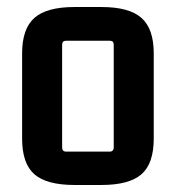

<svg xmlns="http://www.w3.org/2000/svg" viewBox="-20 -519 501 547"><path d="M43 -124V-367Q43 -437 78 -468Q113 -499 192 -499H269Q348 -499 383 -468Q418 -437 418 -367V-124Q418 -53 383 -22.5Q348 8 269 8H192Q113 8 78 -22.5Q43 -53 43 -124ZM292 -403H169Q157 -403 157 -392V-99Q157 -87 169 -87H292Q304 -87 304 -99V-392Q304 -403 292 -403Z"/></svg>

Font: Gemunu Libre
Style: Bold
Weight: 700
Designer: Puspanada Ekanayake, Sola Matas, Pathum Egodawatta, Kosala Senevirathne
Foundry: mooniak
Version: Version 1.100